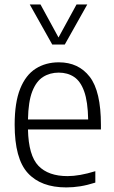

<svg xmlns="http://www.w3.org/2000/svg" viewBox="-20 -828 510 858"><path d="M276 9.5Q163 9.5 104.2 -54.8Q45.5 -119 45.5 -271Q45.5 -370 70.2 -431.5Q95 -493 139.5 -521.2Q184 -549.5 243 -549.5Q331 -549.5 381 -484.8Q431 -420 431 -270V-249.5H105Q107.5 -133 151.8 -87Q196 -41 282 -41Q335 -41 406 -63V-12Q370 -0.5 338.5 4.5Q307 9.5 276 9.5ZM242.5 -503.5Q203 -503.5 172.5 -484.2Q142 -465 124.2 -419.5Q106.5 -374 105 -294H374Q372.5 -374 356.2 -419.5Q340 -465 311 -484.2Q282 -503.5 242.5 -503.5ZM213.5 -629 113 -808H161L241.5 -660.5L322 -808H370L269.5 -629Z"/></svg>

Font: Encode Sans SmCnd Lt
Style: Regular
Weight: 300
Width: 4
Designer: Multiple Designers
Foundry: Impallari Type
Version: Version 3.002; ttfautohint (v1.8.3) -l 8 -r 50 -G 200 -x 14 